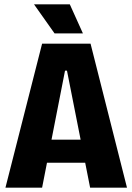

<svg xmlns="http://www.w3.org/2000/svg" viewBox="-20 -860 607 880"><path d="M5 0 173 -660H395L562 0H393L287 -536H278L173 0ZM122 -114V-220H455V-114ZM230 -707 136 -840H300L360 -707Z"/></svg>

Font: Bricolage Grotesque 72pt SemiCondensed ExtraBold
Style: Regular
Weight: 800
Width: 4
Designer: Mathieu Triay
Foundry: Atelier Triay
Version: Version 1.001;gftools[0.9.33.dev8+g029e19f]